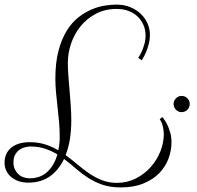

<svg xmlns="http://www.w3.org/2000/svg" viewBox="-20 -757 863 843"><path d="M104 44.9Q80.6 44.9 61.5 38.3Q42.5 31.7 28.8 20Q15.1 8.3 7.6 -7.6Q0 -23.4 0 -42Q0 -84.5 29.5 -108.6Q59.1 -132.8 110.8 -132.8Q147.9 -132.8 178.7 -122.8Q209.5 -112.8 235.8 -97.2Q242.2 -123 242.2 -155.8Q242.2 -189.5 239.3 -221.9Q236.3 -254.4 232.7 -286.4Q229 -318.4 226.1 -349.6Q223.1 -380.9 223.1 -412.1Q223.1 -482.4 236.8 -533.9Q250.5 -585.4 272.7 -621.6Q294.9 -657.7 323.5 -680.2Q352.1 -702.6 381.8 -715.3Q411.6 -728 440.2 -732.4Q468.8 -736.8 491.2 -736.8Q524.9 -736.8 552 -725.6Q579.1 -714.4 598.4 -695.8Q617.7 -677.2 627.9 -653.6Q638.2 -629.9 638.2 -605Q638.2 -582.5 632.8 -562.5Q627.4 -542.5 620.8 -527.1Q614.3 -511.7 608.4 -502.4Q602.5 -493.2 602.1 -492.2L586.9 -502.9Q595.7 -516.1 603 -532.2Q608.9 -545.9 614 -563.5Q619.1 -581.1 619.1 -601.1Q619.1 -625.5 610.1 -646.7Q601.1 -668 584.7 -683.8Q568.4 -699.7 544.9 -708.7Q521.5 -717.8 492.2 -717.8Q440.9 -717.8 400.9 -696.5Q360.8 -675.3 333.5 -641.4Q306.2 -607.4 292 -565.2Q277.8 -522.9 277.8 -481Q277.8 -453.1 280.3 -422.9Q282.7 -392.6 285.4 -360.6Q288.1 -328.6 290.5 -295.4Q293 -262.2 293 -229Q293 -184.6 286.9 -146.2Q280.8 -107.9 268.1 -76.2Q294.9 -56.2 320.3 -34.7Q345.7 -13.2 372.3 4.9Q398.9 22.9 428.5 34.4Q458 45.9 493.2 45.9Q538.6 45.9 576.4 26.6Q614.3 7.3 641.6 -23.4Q668.9 -54.2 684.1 -92.3Q699.2 -130.4 699.2 -168Q699.2 -181.6 695.3 -200.2Q691.4 -218.8 681.2 -233.9L692.9 -243.2Q693.4 -242.2 699.7 -234.1Q706.1 -226.1 713.4 -211.7Q720.7 -197.3 726.8 -177.2Q732.9 -157.2 732.9 -131.8Q732.9 -95.7 719.7 -60.3Q706.5 -24.9 679.2 3.2Q651.9 31.2 609.6 48.6Q567.4 65.9 509.8 65.9Q464.4 65.9 429.7 54Q395 42 366.5 23.4Q337.9 4.9 312.7 -17.1Q287.6 -39.1 261.2 -59.1Q237.8 -10.3 199 17.3Q160.2 44.9 104 44.9ZM109.9 25.9Q157.2 25.9 187.7 -2.4Q218.3 -30.8 231.9 -79.1Q207 -94.2 178.2 -104Q149.4 -113.8 112.8 -113.8Q105.5 -113.8 93 -111.3Q80.6 -108.9 68.6 -101.6Q56.6 -94.2 47.9 -80.3Q39.1 -66.4 39.1 -43Q39.1 -27.3 44.7 -14.9Q50.3 -2.4 59.8 6.8Q69.3 16.1 82.3 21Q95.2 25.9 109.9 25.9ZM813 -300.8Q813 -285.6 802.7 -275.1Q792.5 -264.6 777.3 -264.6Q763.2 -264.6 752.7 -275.1Q742.2 -285.6 742.2 -300.8Q742.2 -314.9 752.7 -325.4Q763.2 -335.9 777.3 -335.9Q792.5 -335.9 802.7 -325.4Q813 -314.9 813 -300.8Z"/></svg>

Font: Clicker Script
Style: Regular
Weight: 400
Designer: Astigmatic (AOETI)
Foundry: Astigmatic (AOETI)
Version: Version 1.000